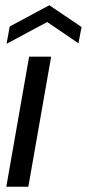

<svg xmlns="http://www.w3.org/2000/svg" viewBox="-20 -712 331 732"><path d="M4 0 91 -496H175L88 0ZM5 -545 17 -611 168 -692 291 -609 279 -547 160 -628Z"/></svg>

Font: DM Sans 36pt
Style: Italic
Weight: 400
Italic angle: -10°
Designer: Colophon Foundry, Jonny Pinhorn
Foundry: Colophon Foundry
Version: Version 4.004;gftools[0.9.30]